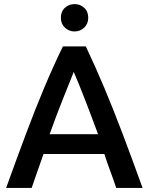

<svg xmlns="http://www.w3.org/2000/svg" viewBox="-20 -920 728 940"><path d="M10 0Q63 -147 108 -267Q153 -387 196.5 -490.5Q240 -594 288 -693H400Q447 -594 490.5 -490.5Q534 -387 579.5 -267Q625 -147 678 0H549Q535 -42 519.5 -83.5Q504 -125 491 -166H193Q179 -125 164 -83.5Q149 -42 135 0ZM223 -263H460Q425 -358 394.5 -436.5Q364 -515 341 -568Q320 -515 288.5 -436.5Q257 -358 223 -263ZM345 -766Q318 -766 298 -784.5Q278 -803 278 -833Q278 -864 298 -882Q318 -900 345 -900Q372 -900 392 -882Q412 -864 412 -833Q412 -803 392 -784.5Q372 -766 345 -766Z"/></svg>

Font: Ubuntu Sans SemiBold
Style: Regular
Weight: 600
Designer: Dalton Maag Ltd
Foundry: Dalton Maag Ltd
Version: Version 1.006; ttfautohint (v1.8.4.7-5d5b)